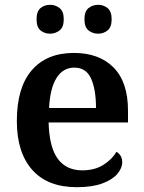

<svg xmlns="http://www.w3.org/2000/svg" viewBox="-20 -768 597 798"><path d="M299 10Q178 10 114 -62Q50 -134 50 -265Q50 -404 112 -476Q174 -548 287 -548Q392 -548 452 -487.5Q512 -427 512 -308V-259H182Q185 -155 220.5 -107.5Q256 -60 322 -60Q374 -60 410 -83Q446 -106 464 -137Q475 -131 481.5 -120Q488 -109 488 -94Q488 -69 467.5 -45Q447 -21 405 -5.5Q363 10 299 10ZM379 -319Q379 -396 358.5 -441.5Q338 -487 289 -487Q242 -487 215 -444Q188 -401 184 -319ZM388 -628Q365 -628 348 -641.5Q331 -655 331 -688Q331 -721 348 -734.5Q365 -748 388 -748Q410 -748 427 -734.5Q444 -721 444 -688Q444 -655 427 -641.5Q410 -628 388 -628ZM188 -628Q165 -628 148.5 -641.5Q132 -655 132 -688Q132 -721 148.5 -734.5Q165 -748 188 -748Q210 -748 227.5 -734.5Q245 -721 245 -688Q245 -655 227.5 -641.5Q210 -628 188 -628Z"/></svg>

Font: Noto Serif Vithkuqi SemiBold
Style: Regular
Weight: 600
Version: Version 1.005